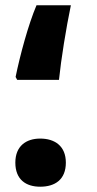

<svg xmlns="http://www.w3.org/2000/svg" viewBox="-20 -689 368 726"><path d="M45 -387H203C211 -465 230 -583 248 -669H118C87 -596 56 -481 39 -398ZM132 17C188 17 229 -10 229 -74C229 -137 187 -165 132 -165C79 -165 38 -137 38 -74C38 -10 78 17 132 17Z"/></svg>

Font: Noto Sans Arabic UI SmCn XBd
Style: Regular
Weight: 800
Width: 4
Designer: Monotype Design Team, Nadine Chahine and Nizar Qandah
Foundry: Monotype Imaging Inc.
Version: Version 2.010